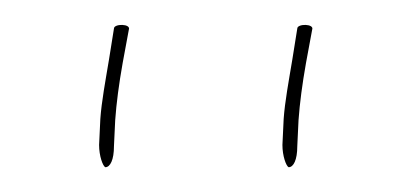

<svg xmlns="http://www.w3.org/2000/svg" viewBox="-20 -599 320 155"><path d="M60 -482C60 -473 63 -465 65 -464C69 -464 72 -470 72 -481L73 -502C74 -516 76 -531 79 -548L84 -575C86 -580 72 -580 72 -576L68 -551C65 -533 62 -517 61 -503ZM208 -482C208 -473 211 -465 213 -464C217 -464 220 -470 220 -481L221 -502C222 -516 224 -531 227 -548L232 -575C234 -580 220 -580 220 -576L216 -551C213 -533 210 -517 209 -503Z"/></svg>

Font: Stray Cat
Style: HlExt
Weight: 100
Version: Version 1.0